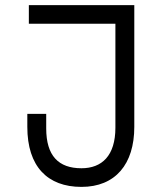

<svg xmlns="http://www.w3.org/2000/svg" viewBox="-20 -720 640 752"><path d="M87 -274V-223C87 -68 166 12 299 12C432 12 506 -77 506 -223V-700H93V-627H432V-220C432 -110 379 -61 299 -61C209 -61 161 -110 161 -217V-274Z"/></svg>

Font: Fliege Mono Light
Style: Regular
Weight: 300
Version: Version 0.020;Glyphs 3.3 (3306)